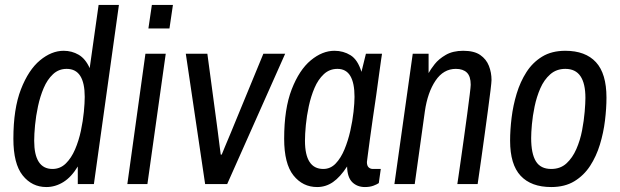

<svg xmlns="http://www.w3.org/2000/svg" viewBox="-20 -743 2502 775"><path d="M167 12Q109 12 71.5 -35Q34 -82 34 -183Q34 -304 64.5 -382.5Q95 -461 141.5 -499.5Q188 -538 237 -538Q270 -538 297.5 -522Q325 -506 342 -468L378 -723H460L359 0H294V-71Q268 -28 235.5 -8Q203 12 167 12ZM192 -61Q223 -61 245.5 -83Q268 -105 283 -140Q298 -175 306.5 -215Q315 -255 318.5 -291.5Q322 -328 322 -352Q322 -408 304 -436.5Q286 -465 249 -465Q217 -465 194 -443.5Q171 -422 156.5 -388Q142 -354 133.5 -314.5Q125 -275 121.5 -238Q118 -201 118 -175Q118 -118 136.5 -89.5Q155 -61 192 -61Z M494 0 567 -526H649L575 0ZM579 -628 593 -723H678L664 -628Z M808 0 730 -526H817L855 -243Q857 -228 859 -212.5Q861 -197 863 -181Q865 -165 867 -149.5Q869 -134 871 -119H875Q881 -134 887.5 -149.5Q894 -165 900.5 -180.5Q907 -196 913.5 -211.5Q920 -227 926 -242L1043 -526H1131L897 0Z M1260 12Q1202 12 1164.5 -35Q1127 -82 1127 -183Q1127 -304 1157.5 -382.5Q1188 -461 1234.5 -499.5Q1281 -538 1330 -538Q1366 -538 1395 -520Q1424 -502 1439 -453L1457 -526H1522Q1522 -526 1518.5 -503Q1515 -480 1510 -442Q1505 -404 1498.5 -358Q1492 -312 1485 -266Q1478 -220 1473 -180.5Q1468 -141 1464.5 -116.5Q1461 -92 1461 -89Q1461 -74 1468 -67.5Q1475 -61 1485 -61H1517L1509 -4Q1502 1 1487.5 6.5Q1473 12 1453 12Q1422 12 1402 -7.5Q1382 -27 1381 -71Q1353 -28 1324 -8Q1295 12 1260 12ZM1285 -61Q1314 -61 1335 -83Q1356 -105 1370.5 -140Q1385 -175 1394 -215Q1403 -255 1407 -291.5Q1411 -328 1411 -352Q1411 -408 1394 -436.5Q1377 -465 1342 -465Q1310 -465 1287 -443.5Q1264 -422 1249.5 -388Q1235 -354 1226.5 -314.5Q1218 -275 1214.5 -238Q1211 -201 1211 -175Q1211 -118 1229.5 -89.5Q1248 -61 1285 -61Z M1572 0 1646 -526H1710V-448Q1718 -463 1734.5 -484Q1751 -505 1779.5 -521.5Q1808 -538 1850 -538Q1894 -538 1918.5 -521Q1943 -504 1953.5 -477Q1964 -450 1964 -420Q1964 -412 1960 -378.5Q1956 -345 1949.5 -297.5Q1943 -250 1936 -198Q1929 -146 1922.5 -101Q1916 -56 1912 -28Q1908 0 1908 0H1826Q1826 0 1830 -27Q1834 -54 1840 -96.5Q1846 -139 1853 -188.5Q1860 -238 1866 -283.5Q1872 -329 1876 -361Q1880 -393 1880 -401Q1880 -435 1864.5 -450Q1849 -465 1820 -465Q1770 -465 1738 -417.5Q1706 -370 1695 -294L1654 0Z M2205 12Q2124 12 2081.5 -33.5Q2039 -79 2039 -175Q2039 -218 2045 -267.5Q2051 -317 2065.5 -365Q2080 -413 2105 -452Q2130 -491 2168.5 -514.5Q2207 -538 2262 -538Q2343 -538 2385.5 -492Q2428 -446 2428 -349Q2428 -306 2422 -256.5Q2416 -207 2401.5 -159.5Q2387 -112 2362 -73.5Q2337 -35 2298.5 -11.5Q2260 12 2205 12ZM2205 -61Q2242 -61 2266.5 -83.5Q2291 -106 2306.5 -141.5Q2322 -177 2329.5 -216.5Q2337 -256 2340 -291.5Q2343 -327 2343 -348Q2343 -406 2323 -435.5Q2303 -465 2262 -465Q2226 -465 2201 -443Q2176 -421 2161 -386.5Q2146 -352 2138 -313.5Q2130 -275 2127 -241Q2124 -207 2124 -186Q2124 -123 2143 -92Q2162 -61 2205 -61Z"/></svg>

Font: Archivo Narrow
Style: Italic
Weight: 400
Italic angle: -8°
Designer: Hector Gatti
Foundry: Omnibus-Type
Version: Version 3.002